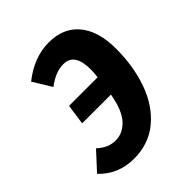

<svg xmlns="http://www.w3.org/2000/svg" viewBox="-194 -643 755 755"><g transform="rotate(-45 183.5 -265.5)"><path d="M371 -341Q371 -243 342 -162Q313 -81 255 -33Q197 15 115 15Q28 15 -30 -46L38 -120Q57 -103 75 -95Q93 -87 116 -87Q155 -87 185.5 -120Q216 -153 229 -228H69L81 -313H240Q243 -334 243 -354Q243 -445 182 -445Q159 -445 137.5 -436.5Q116 -428 90 -409L43 -486Q119 -546 201 -546Q282 -546 326.5 -492.5Q371 -439 371 -341Z"/></g></svg>

Font: Fira Sans Compressed SemiBold
Style: Italic
Weight: 600
Width: 1
Italic angle: -8°
Designer: bBox Type GmbH & Carrois Corporate GbR & Edenspiekermann AG
Foundry: bBox Type GmbH & Carrois Corporate GbR & Edenspiekermann AG
Version: Version 4.301